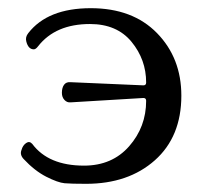

<svg xmlns="http://www.w3.org/2000/svg" viewBox="-20 -447 505 474"><path d="M340.8 -198.2Q340.8 -205.1 334 -205.1L154.3 -194.3Q145.5 -193.4 139.2 -200.2Q132.8 -207 132.8 -217.8Q132.8 -230.5 138.2 -237.8Q143.6 -245.1 154.3 -244.1L334 -236.3Q340.8 -236.3 340.8 -243.2Q340.8 -299.8 304.7 -343.8Q268.6 -387.7 202.1 -387.7Q117.2 -387.7 74.2 -333Q68.4 -325.2 63.5 -325.2Q49.8 -325.2 44.9 -344.7Q42 -355.5 49.8 -365.2Q97.7 -426.8 204.1 -426.8Q307.6 -426.8 367.7 -365.2Q427.7 -303.7 427.7 -210.9Q427.7 -109.4 362.3 -51.3Q296.9 6.8 192.4 6.8Q156.2 6.8 139.6 5.4Q123 3.9 94.2 -10.7Q65.4 -25.4 38.1 -54.7Q28.3 -65.4 33.2 -77.1Q36.1 -87.9 44.4 -93.8Q52.7 -99.6 59.6 -91.8Q99.6 -38.1 187.5 -38.1Q256.8 -38.1 298.8 -85.9Q340.8 -133.8 340.8 -198.2Z"/></svg>

Font: Crimson Text
Style: Roman
Weight: 400
Version: Version 0.13